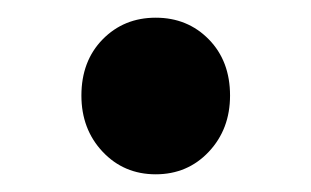

<svg xmlns="http://www.w3.org/2000/svg" viewBox="-20 -183 351 217"><path d="M156 14Q120 14 96 -11.5Q72 -37 72 -75Q72 -114 96 -138.5Q120 -163 156 -163Q192 -163 216 -138.5Q240 -114 240 -75Q240 -37 216 -11.5Q192 14 156 14Z"/></svg>

Font: Noto Sans SC Thin SemiBold
Style: Regular
Weight: 600
Version: Version 2.004-H2;hotconv 1.0.118;makeotfexe 2.5.65603